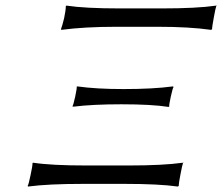

<svg xmlns="http://www.w3.org/2000/svg" viewBox="-20 -679 821 709"><path d="M562 -580.1H410.2Q292 -580.1 207 -568.8L205.1 -570.8Q204.6 -570.8 205.8 -573.5Q207 -576.2 210.2 -586.7Q213.4 -597.2 216.8 -611.8Q223.1 -641.6 223.1 -657.2L226.1 -658.2Q293.9 -647.9 423.8 -647.9H576.2Q706.5 -647.9 777.8 -658.2L778.8 -657.2Q775.9 -649.4 769.5 -614.3Q763.2 -579.1 763.2 -574.2V-570.8L758.8 -568.8Q679.7 -580.1 562 -580.1ZM439 0H287.1Q157.7 0 84 9.8L82 7.8Q85.9 2 92.8 -32.2Q100.1 -64.9 100.1 -77.1L103 -78.1Q169.4 -67.9 300.8 -67.9H453.1Q582.5 -67.9 654.8 -78.1L655.8 -77.1Q652.8 -68.8 646.5 -35.6Q640.1 -2.4 640.1 4.9V7.8L636.2 9.8Q567.4 0 439 0ZM428.2 -293.9Q322.8 -293.9 252 -285.2L247.1 -286.1Q250.5 -289.1 257.6 -321.8Q264.6 -354.5 263.2 -358.9L266.1 -359.9Q335.9 -350.1 436 -350.1Q544.9 -350.1 618.2 -359.9L621.1 -357.9Q617.7 -354.5 610.6 -321.8Q603.5 -289.1 605 -285.2L602.1 -284.2Q541 -293.9 428.2 -293.9ZM658.2 -77.1H655.8Q657.2 -80.1 658.2 -77.1ZM780.8 -657.2H778.8Q780.8 -661.1 780.8 -657.2Z"/></svg>

Font: Linear Smooth
Style: Italic
Weight: 400
Designer: Philipp H. Poll, Flanker
Foundry: Philipp H. Poll, reworked by Flanker
Version: Version 1.061 | FøM Fix